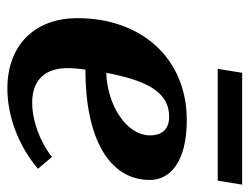

<svg xmlns="http://www.w3.org/2000/svg" viewBox="-100 -586 693 534"><g transform="rotate(90 247.0 -319.5)"><path d="M172 -578H483L494 -646H183ZM227 7C304 7 386 -24 450 -78L417 -117C376 -84 316 -62 266 -62C204 -62 170 -97 170 -160C170 -173 171 -188 174 -210C367 -210 481 -277 481 -389C481 -446 430 -492 315 -492C141 -492 31 -364 31 -188C31 -68 107 7 227 7ZM183 -268C204 -378 235 -443 305 -443C340 -443 357 -423 357 -390C357 -324 273 -271 183 -268Z"/></g></svg>

Font: Caladea
Style: Bold Italic
Weight: 700
Italic angle: -9°
Designer: Carolina Giovagnoli and Andres Torresi
Foundry: Carolina Giovagnoli & Andres Torresi
Version: Version 1.001;hotconv 1.0.109;makeotfexe 2.5.65596